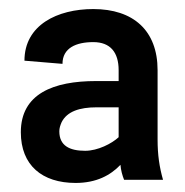

<svg xmlns="http://www.w3.org/2000/svg" viewBox="-20 -741 408 424"><path d="M26 -449C26 -376 73 -337 147 -337C193 -337 224 -354 246 -377C247 -365 250 -354 254 -344H340C332 -372 328 -399 328 -433V-586C328 -674 274 -721 186 -721C107 -721 34 -686 34 -607L118 -600C118 -635 148 -648 186 -648C224 -648 242 -625 242 -586V-562H192C98 -562 26 -534 26 -449ZM111 -451C111 -458 113 -464 116 -471C128 -495 156 -504 193 -504H242V-438C227 -424 196 -408 168 -408C134 -408 111 -419 111 -451Z"/></svg>

Font: Asimov Pro
Style: Bd
Weight: 700
Designer: Google
Version: Version 2.000980; 2014